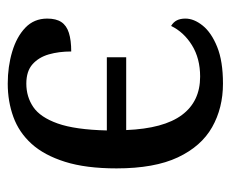

<svg xmlns="http://www.w3.org/2000/svg" viewBox="-70 -516 596 496"><g transform="rotate(-90 228.0 -268.0)"><path d="M260 10Q197 10 147.5 -18Q98 -46 69.5 -106.5Q41 -167 41 -265Q41 -344 58 -398Q75 -452 104.5 -484.5Q134 -517 174 -531.5Q214 -546 260 -546Q304 -546 342.5 -534.5Q381 -523 404.5 -500.5Q428 -478 428 -444Q428 -421 419 -407.5Q410 -394 391 -388Q372 -382 343 -382Q343 -414 335.5 -440Q328 -466 310 -482Q292 -498 260 -498Q226 -498 199.5 -480Q173 -462 157 -417Q141 -372 139 -290H328V-240H140Q144 -143 179 -96Q214 -49 278 -49Q325 -49 359 -70Q393 -91 409 -124Q419 -118 423.5 -109Q428 -100 428 -87Q428 -65 410 -42.5Q392 -20 355 -5Q318 10 260 10Z"/></g></svg>

Font: Noto Serif SemiCondensed
Style: Regular
Weight: 400
Width: 4
Designer: Monotype Design Team
Foundry: Monotype Imaging Inc.
Version: Version 2.013